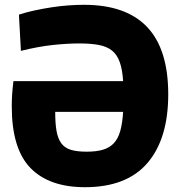

<svg xmlns="http://www.w3.org/2000/svg" viewBox="-20 -770 753 800"><path d="M29 -327Q29 -352 30.5 -376Q32 -400 36 -432H493Q490 -480 479 -511Q468 -542 447 -559Q426 -576 392.5 -582.5Q359 -589 311 -589Q260 -589 199.5 -582.5Q139 -576 67 -558Q67 -558 66.5 -569.5Q66 -581 65 -597.5Q64 -614 63 -633.5Q62 -653 61 -669.5Q60 -686 59.5 -697.5Q59 -709 59 -709Q89 -719 124 -726.5Q159 -734 194.5 -739.5Q230 -745 265 -747.5Q300 -750 330 -750Q505 -750 593 -657.5Q681 -565 681 -377Q681 -192 594.5 -91Q508 10 334 10Q185 10 107 -70Q29 -150 29 -327ZM341 -138Q381 -138 408.5 -146Q436 -154 454 -173Q472 -192 481 -224Q490 -256 493 -304H210Q210 -256 215.5 -224.5Q221 -193 235 -173.5Q249 -154 274.5 -146Q300 -138 341 -138Z"/></svg>

Font: Encode Sans Narrow
Style: ExtraBold
Weight: 800
Designer: Pablo Impallari, Andres Torresi
Foundry: Pablo Impallari, Andres Torresi
Version: Version 1.000; ttfautohint (v1.00) -l 8 -r 50 -G 200 -x 14 -